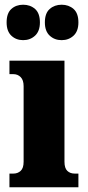

<svg xmlns="http://www.w3.org/2000/svg" viewBox="-20 -793 372 813"><path d="M78 -623Q48 -623 28 -642Q8 -661 8 -698Q8 -737 28 -755Q48 -773 78 -773Q108 -773 128.5 -755Q149 -737 149 -698Q149 -661 128.5 -642Q108 -623 78 -623ZM241 -623Q211 -623 190.5 -642Q170 -661 170 -698Q170 -737 190.5 -755Q211 -773 241 -773Q271 -773 291.5 -755Q312 -737 312 -698Q312 -661 291.5 -642Q271 -623 241 -623ZM20 0V-58H37Q55 -58 67.5 -69.5Q80 -81 80 -108V-428Q80 -454 67.5 -466.5Q55 -479 37 -479H20V-536H253V-108Q253 -81 265 -69.5Q277 -58 296 -58H312V0Z"/></svg>

Font: Noto Serif Condensed Black
Style: Regular
Weight: 900
Width: 3
Designer: Monotype Design Team
Foundry: Monotype Imaging Inc.
Version: Version 2.015; ttfautohint (v1.8.4.7-5d5b)